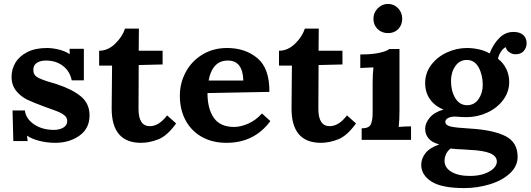

<svg xmlns="http://www.w3.org/2000/svg" viewBox="-20 -714 2708 980"><path d="M335 -438H336L335 -465H408V-304H346Q337 -350 301.5 -377.5Q266 -405 214 -405Q187 -405 168.5 -393.5Q150 -382 150 -357Q150 -331 172.5 -318.5Q195 -306 248 -291L268 -285Q350 -258 393.5 -221.5Q437 -185 437 -125Q437 -58 385.5 -21.5Q334 15 262 15Q220 15 181 5Q142 -5 119 -21H118L121 6H48L44 -150H107Q112 -108 153.5 -79.5Q195 -51 256 -51Q283 -51 303 -62.5Q323 -74 323 -96Q323 -113 310.5 -124Q298 -135 280 -142.5Q262 -150 211 -168Q151 -190 119.5 -205Q88 -220 63.5 -249Q39 -278 39 -323Q39 -360 58.5 -393.5Q78 -427 119 -448Q160 -469 220 -469Q248 -469 280.5 -461Q313 -453 335 -438Z M810 -455V-385L688 -382L687 -158Q687 -70 745 -70Q791 -70 833 -125L879 -84Q834 -21 788.5 -3Q743 15 700 15Q550 15 550 -160L552 -379H486V-455Q531 -455 568 -491Q605 -527 618 -568H689L688 -455Z M1355 -245 1039 -239Q1039 -159 1071.5 -112.5Q1104 -66 1175 -66Q1208 -66 1247 -83Q1286 -100 1317 -135L1360 -96Q1278 15 1136 15Q1065 15 1011.5 -14.5Q958 -44 928 -98.5Q898 -153 898 -226Q898 -290 928 -346Q958 -402 1013 -435.5Q1068 -469 1139 -469Q1232 -469 1294 -417Q1356 -365 1355 -245ZM1045 -303H1222Q1219 -405 1143 -405Q1102 -405 1077.5 -378Q1053 -351 1045 -303Z M1728 -455V-385L1606 -382L1605 -158Q1605 -70 1663 -70Q1709 -70 1751 -125L1797 -84Q1752 -21 1706.5 -3Q1661 15 1618 15Q1468 15 1468 -160L1470 -379H1404V-455Q1449 -455 1486 -491Q1523 -527 1536 -568H1607L1606 -455Z M2033 -618Q2033 -587 2013 -566Q1993 -545 1961 -545Q1928 -545 1907 -566Q1886 -587 1886 -618Q1886 -649 1908 -671.5Q1930 -694 1960 -694Q1991 -694 2012 -672Q2033 -650 2033 -618ZM2015 -66Q2045 -69 2078 -69V0H1826V-59Q1862 -59 1872 -78Q1882 -97 1882 -140V-291Q1882 -334 1886 -370L1819 -367V-436Q1879 -436 1917 -444.5Q1955 -453 1967 -464H2019V-146Q2019 -103 2015 -66Z M2668 -493Q2668 -472 2654 -454.5Q2640 -437 2610 -437Q2595 -437 2579.5 -447.5Q2564 -458 2562 -473Q2549 -469 2536.5 -449.5Q2524 -430 2522 -414Q2550 -392 2564.5 -361.5Q2579 -331 2579 -296Q2579 -245 2548.5 -204Q2518 -163 2467.5 -139.5Q2417 -116 2360 -116L2333 -117Q2313 -119 2303 -119Q2281 -119 2267 -111.5Q2253 -104 2253 -92Q2253 -75 2279 -68.5Q2305 -62 2376 -58Q2497 -51 2559.5 -19.5Q2622 12 2622 86Q2622 135 2582 171.5Q2542 208 2479 227Q2416 246 2350 246Q2234 246 2182 212.5Q2130 179 2130 127Q2130 96 2151.5 68Q2173 40 2222 23Q2184 13 2167 -8Q2150 -29 2150 -57Q2150 -85 2173 -113Q2196 -141 2244 -155Q2201 -171 2175.5 -206.5Q2150 -242 2150 -290Q2150 -341 2180.5 -382Q2211 -423 2260.5 -446Q2310 -469 2364 -469Q2393 -469 2425 -462Q2457 -455 2479 -441Q2497 -488 2528 -519.5Q2559 -551 2601 -551Q2633 -551 2650.5 -535.5Q2668 -520 2668 -493ZM2282 -301Q2282 -249 2304 -213Q2326 -177 2364 -177Q2401 -177 2422.5 -208Q2444 -239 2444 -280Q2444 -332 2423 -370Q2402 -408 2363 -408Q2326 -408 2304 -376.5Q2282 -345 2282 -301ZM2249 107Q2249 142 2284 163Q2319 184 2378 184Q2421 184 2452 173Q2483 162 2499.5 145.5Q2516 129 2516 111Q2516 83 2482 68.5Q2448 54 2378 51L2348 49Q2298 47 2280 44Q2265 55 2257 72Q2249 89 2249 107Z"/></svg>

Font: Sumana
Style: Bold
Weight: 700
Designer: Cyreal, Alexei Vanyashin (Devanagari), Olga Karpushina (Latin)
Foundry: Cyreal
Version: Version 1.015;PS 001.015;hotconv 1.0.70;makeotf.lib2.5.58329